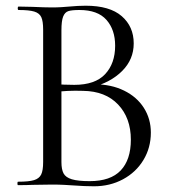

<svg xmlns="http://www.w3.org/2000/svg" viewBox="-20 -648 598 672"><path d="M508 -184Q508 -131 482 -88Q456 -45 410.5 -20.5Q365 4 309 4Q276 4 237 1Q223 0 204 -1Q185 -2 162 -2L94 -1Q76 0 43 0Q41 0 41 -6Q41 -12 43 -12Q81 -12 99 -17.5Q117 -23 124 -37Q131 -51 131 -81V-544Q131 -574 124.5 -588Q118 -602 100 -607.5Q82 -613 45 -613Q42 -613 42 -619Q42 -625 45 -625L94 -624Q136 -622 162 -622Q180 -622 195.5 -623Q211 -624 222 -625Q254 -628 280 -628Q364 -628 406 -591.5Q448 -555 448 -496Q448 -440 407.5 -399.5Q367 -359 300 -342L311 -353Q369 -353 414 -331Q459 -309 483.5 -270.5Q508 -232 508 -184ZM195 -542V-346L163 -354Q206 -351 240 -351Q313 -351 348 -388.5Q383 -426 383 -488Q383 -544 352.5 -578.5Q322 -613 258 -613Q231 -613 219 -609Q207 -605 201 -590Q195 -575 195 -542ZM438 -159Q438 -235 393.5 -282Q349 -329 271 -330Q214 -332 166 -325L195 -336V-81Q195 -55 202.5 -41Q210 -27 231.5 -20.5Q253 -14 294 -14Q367 -14 402.5 -51.5Q438 -89 438 -159Z"/></svg>

Font: Cormorant Infant
Style: Regular
Weight: 400
Designer: Christian Thalmann (Catharsis Fonts)
Foundry: Catharsis Fonts
Version: Version 4.000